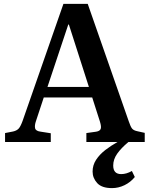

<svg xmlns="http://www.w3.org/2000/svg" viewBox="-20 -730 770 987"><path d="M556 237Q503 237 479.5 211Q456 185 456 152Q456 119 474 91.5Q492 64 521 41.5Q550 19 584 0H424V-46L474 -53Q493 -56 497.5 -67Q502 -78 494 -104L454 -229H205L165 -108Q157 -85 160.5 -70.5Q164 -56 190 -53L241 -45V0H6V-46L47 -54Q65 -58 75 -68Q85 -78 96 -108L306 -710H431L642 -106Q651 -79 659 -69Q667 -59 688 -55L724 -47V0H640Q603 31 582.5 60Q562 89 562 121Q562 165 603 165Q630 165 658 149L673 180Q651 207 620 222Q589 237 556 237ZM224 -283H437L334 -604H331Z"/></svg>

Font: Literata 36pt SemiBold
Style: Regular
Weight: 600
Designer: Latin by Veronika Burian and Jose Scaglione. Greek by Irene Vlachou. Cyrillic by Vera Evstafieva.
Foundry: TypeTogether
Version: Version 3.002